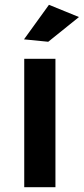

<svg xmlns="http://www.w3.org/2000/svg" viewBox="-20 -780 349 800"><path d="M81 -535H211V0H81ZM184 -760 309 -709 181 -606 80 -616Z"/></svg>

Font: Gontserrat Medium
Style: Regular
Weight: 500
Designer: Julieta Ulanovsky
Foundry: Julieta Ulanovsky
Version: Version 6.001